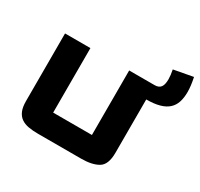

<svg xmlns="http://www.w3.org/2000/svg" viewBox="-182 -1117 1405 1352"><g transform="rotate(30 521.0 -441.0)"><path d="M88.6 -700H294.9V-175.4Q294.9 -175.4 294.9 -175.4Q294.9 -175.4 294.9 -175.4H610Q610 -175.4 610 -175.4Q610 -175.4 610 -175.4V-700H816.2V-149.7Q816.2 -52.7 766.1 -22.9Q716 7 627.8 7H276.1Q232.7 7 197.9 0.6Q163.2 -5.7 138.9 -22.9Q114.6 -40.1 101.6 -70.8Q88.6 -101.5 88.6 -149.7ZM816.2 -583.4V-700Q850.6 -700 865.8 -720.2Q881 -740.3 881 -784Q881 -799.8 878.8 -818.6Q876.7 -837.4 872.1 -859.9L1028.3 -888.8Q1035.3 -855.4 1038.8 -827Q1042.3 -798.7 1042.3 -773.9Q1042.3 -726.5 1030.6 -690.9Q1018.9 -655.3 992.4 -631.4Q965.9 -607.5 922.6 -595.5Q879.4 -583.4 816.2 -583.4Z"/></g></svg>

Font: Science Gothic
Style: Regular
Weight: 400
Designer: Thomas Phinney, Vassil Kateliev, Brandon Buerkle
Foundry: Font Detective LLC
Version: Version 1.018